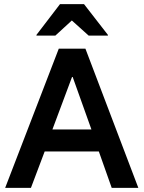

<svg xmlns="http://www.w3.org/2000/svg" viewBox="-20 -911 696 931"><path d="M5 0 265 -675H394.2L650.8 0H521.7L459.2 -176.7H196.7L130 0ZM234.2 -283.3H423.3L332.5 -537.5H329.2ZM156.7 -738.3V-741.7L270.8 -890.8H387.5L503.3 -741.7V-738.3H410L328.3 -811.7L248.3 -738.3Z"/></svg>

Font: Funnel Sans Light SemiBold
Style: Regular
Weight: 600
Version: Version 1.000